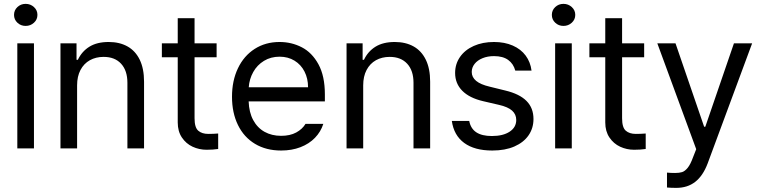

<svg xmlns="http://www.w3.org/2000/svg" viewBox="-20 -749 3841 969"><path d="M67.4 -530.3H151.4V0H67.4ZM50.8 -673.8Q50.8 -697.3 67.9 -713.4Q85 -729.5 109.4 -729.5Q133.8 -729.5 151.4 -713.4Q168.9 -697.3 168.9 -673.8Q168.9 -650.4 151.4 -634.3Q133.8 -618.2 109.4 -618.2Q85 -618.2 67.9 -634.3Q50.8 -650.4 50.8 -673.8Z M369.1 0H285.2V-530.3H366.2V-447.3H373Q393.1 -489.7 431.4 -513.4Q469.7 -537.1 528.3 -537.1Q583 -537.1 623 -514.9Q663.1 -492.7 685.1 -447.8Q707 -402.8 707 -336.9V0H623V-331.1Q623 -392.6 591.3 -427.2Q559.6 -461.9 502.9 -461.9Q463.9 -461.9 433.6 -445.1Q403.3 -428.2 386.2 -395.8Q369.1 -363.3 369.1 -318.4Z M1073.2 -460H961.9V-152.3Q961.9 -105.5 980.5 -89.4Q999 -73.2 1031.2 -73.2Q1055.7 -73.2 1081.1 -75.2V2.9Q1055.7 6.8 1022.5 6.8Q985.4 6.8 952.1 -8.5Q918.9 -23.9 897.9 -55.2Q877 -86.4 877 -130.9V-460H796.9V-530.3H877V-657.2H961.9V-530.3H1073.2Z M1150.9 -260.7Q1150.9 -341.8 1180.9 -404.5Q1210.9 -467.3 1265.4 -502.2Q1319.8 -537.1 1391.1 -537.1Q1451.2 -537.1 1502.9 -510.5Q1554.7 -483.9 1587.2 -424.6Q1619.6 -365.2 1619.6 -272.5V-237.3H1234.9Q1236.8 -182.1 1257.8 -143.1Q1278.8 -104 1315.2 -83.7Q1351.6 -63.5 1398.9 -63.5Q1443.8 -63.5 1474.9 -80.3Q1505.9 -97.2 1522 -124H1611.8Q1599.1 -84 1569.6 -53.5Q1540 -22.9 1496.3 -6.1Q1452.6 10.7 1398.9 10.7Q1323.2 10.7 1267.1 -22.9Q1210.9 -56.6 1180.9 -118.2Q1150.9 -179.7 1150.9 -260.7ZM1534.7 -308.6Q1534.7 -353 1516.8 -387.9Q1499 -422.9 1466.3 -442.9Q1433.6 -462.9 1391.1 -462.9Q1346.7 -462.9 1312.3 -441.9Q1277.8 -420.9 1258.1 -385.5Q1238.3 -350.1 1235.4 -308.6Z M1813 0H1729V-530.3H1810.1V-447.3H1816.9Q1836.9 -489.7 1875.2 -513.4Q1913.6 -537.1 1972.2 -537.1Q2026.9 -537.1 2066.9 -514.9Q2106.9 -492.7 2128.9 -447.8Q2150.9 -402.8 2150.9 -336.9V0H2066.9V-331.1Q2066.9 -392.6 2035.2 -427.2Q2003.4 -461.9 1946.8 -461.9Q1907.7 -461.9 1877.4 -445.1Q1847.2 -428.2 1830.1 -395.8Q1813 -363.3 1813 -318.4Z M2473.1 -465.8Q2440.9 -465.8 2415.3 -455.3Q2389.6 -444.8 2375.2 -426.5Q2360.8 -408.2 2360.8 -385.7Q2360.8 -359.4 2383.1 -340.8Q2405.3 -322.3 2451.7 -311.5L2530.8 -292Q2602.1 -274.9 2637.2 -239.5Q2672.4 -204.1 2672.4 -148.4Q2672.4 -102.1 2647.7 -66.2Q2623 -30.3 2576.2 -9.8Q2529.3 10.7 2464.4 10.7Q2375 10.7 2322.8 -27.6Q2270.5 -65.9 2260.3 -138.7H2348.1Q2355.5 -100.1 2383.8 -81.3Q2412.1 -62.5 2462.4 -62.5Q2519 -62.5 2552.2 -84.5Q2585.4 -106.4 2585.4 -143.6Q2585.4 -171.9 2564.5 -190.7Q2543.5 -209.5 2498.5 -219.7L2418.5 -238.3Q2349.1 -254.4 2313 -291Q2276.9 -327.6 2276.9 -380.9Q2276.9 -425.8 2301.5 -461.4Q2326.2 -497.1 2370.8 -517.1Q2415.5 -537.1 2473.1 -537.1Q2526.9 -537.1 2567.9 -519Q2608.9 -501 2633.1 -468.3Q2657.2 -435.5 2662.6 -392.6H2580.6Q2571.3 -427.2 2544.7 -446.5Q2518.1 -465.8 2473.1 -465.8Z M2781.7 -530.3H2865.7V0H2781.7ZM2765.1 -673.8Q2765.1 -697.3 2782.2 -713.4Q2799.3 -729.5 2823.7 -729.5Q2848.1 -729.5 2865.7 -713.4Q2883.3 -697.3 2883.3 -673.8Q2883.3 -650.4 2865.7 -634.3Q2848.1 -618.2 2823.7 -618.2Q2799.3 -618.2 2782.2 -634.3Q2765.1 -650.4 2765.1 -673.8Z M3231 -460H3119.6V-152.3Q3119.6 -105.5 3138.2 -89.4Q3156.7 -73.2 3189 -73.2Q3213.4 -73.2 3238.8 -75.2V2.9Q3213.4 6.8 3180.2 6.8Q3143.1 6.8 3109.9 -8.5Q3076.7 -23.9 3055.7 -55.2Q3034.7 -86.4 3034.7 -130.9V-460H2954.6V-530.3H3034.7V-657.2H3119.6V-530.3H3231Z M3346.2 197.3V122.1Q3363.8 124 3387.2 124Q3408.2 124 3422.4 119.6Q3436.5 115.2 3450.7 97.9Q3464.8 80.6 3478 43.9L3493.7 3.9L3297.4 -530.3H3389.2L3533.7 -109.4H3539.6L3684.1 -530.3H3775.9L3551.3 76.2Q3527.8 138.2 3488.8 168.7Q3449.7 199.2 3393.1 199.2Q3367.7 199.2 3346.2 197.3Z"/></svg>

Font: Pretendard GOV
Style: Regular
Weight: 400
Designer: Base glyphs from Inter by Rasmus Andersson; Hangeul glyphs from Noto Sans CJK(Source Han Sans) by Jang Soo-young and Kan
Foundry: Kil Hyung-jin
Version: Version 1.309